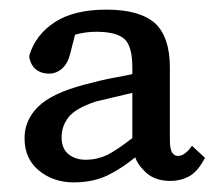

<svg xmlns="http://www.w3.org/2000/svg" viewBox="-20 -830 451 399"><path d="M238 -633Q205 -625 179 -619Q137 -605 122.5 -586.5Q108 -568 108 -544.5Q108 -521 122.5 -509.5Q137 -498 158 -498Q181 -498 203 -508Q224 -519 255 -543V-637Q246 -635 238 -633ZM136 -758 126 -719Q121 -698 109 -687.5Q97 -677 82 -677Q67 -677 57 -684Q45 -692 41 -710V-712V-715Q54 -758 94 -784Q134 -810 201 -810Q271 -810 303 -781Q333 -752 333 -690V-541Q333 -519 338 -512.5Q343 -506 349 -506Q355 -506 360 -508.5Q365 -511 372 -518L379 -527L406 -502L402 -495Q389 -472 372 -463Q355 -454 334 -454Q297 -454 277 -478Q266 -489 261 -503Q235 -482 212 -470Q179 -451 133 -451Q91 -451 61 -475.5Q31 -500 31 -543Q31 -580 59 -608Q87 -636 155 -654Q192 -664 217 -668.5Q242 -673 255 -676V-690Q255 -735 238 -749.5Q221 -764 180 -764Q158 -764 136 -758Z"/></svg>

Font: Early Summer Mincho Screen
Style: Regular
Weight: 400
Designer: GuiWonder
Version: Version 1.002